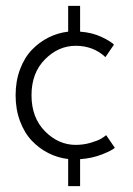

<svg xmlns="http://www.w3.org/2000/svg" viewBox="-20 -529 450 652"><path d="M237 -37Q263.5 -37 288 -44.2Q312.5 -51.5 323.2 -58Q334 -64.5 340.5 -70L370 -27Q360 -18 326.8 -4.8Q293.5 8.5 252 11.5V103H211.5V11Q176.5 7 145 -8.8Q113.5 -24.5 88.2 -51Q63 -77.5 48 -117.5Q33 -157.5 33 -205.5Q33 -253.5 48 -293.5Q63 -333.5 88.2 -359.8Q113.5 -386 145 -401.8Q176.5 -417.5 211.5 -421.5V-509H252V-421.5Q293 -418.5 324.2 -403.8Q355.5 -389 367 -377.5L338 -335Q297 -373.5 237 -373.5Q178.5 -373.5 132.8 -327.5Q87 -281.5 87 -205.5Q87 -129.5 132.8 -83.2Q178.5 -37 237 -37Z"/></svg>

Font: League Spartan Light
Style: Regular
Weight: 277
Foundry: The League of Moveable Type
Version: Version 2.002